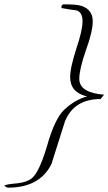

<svg xmlns="http://www.w3.org/2000/svg" viewBox="-87 -730 499 884"><path d="M-50 134Q-59 134 -67 123Q-61 121 -46.5 118.5Q-32 116 -7 114Q36 109 58 92Q93 65 129 -56Q165 -184 209 -225Q258 -271 314 -286Q236 -304 236 -375Q236 -398 243.5 -431Q251 -464 264 -505Q293 -590 293 -632Q293 -673 266 -682Q249 -684 231 -687Q213 -690 196 -693V-703L203 -710Q233 -710 255 -708.5Q277 -707 291 -702Q340 -684 340 -632Q340 -584 308 -497Q278 -410 278 -367Q278 -303 392 -294L376 -274Q254 -274 212 -171L150 25Q96 134 -50 134Z"/></svg>

Font: Lavishly Yours
Style: Regular
Weight: 400
Designer: Robert E. Leuschke
Foundry: Robert E. Leuschke
Version: Version 1.010; ttfautohint (v1.8.3)